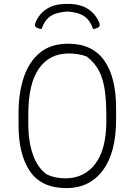

<svg xmlns="http://www.w3.org/2000/svg" viewBox="-20 -944 690 984"><path d="M193 -795Q172 -798 162 -807Q156 -813 162 -829Q181 -874 220.5 -899Q260 -924 321 -924H329Q390 -924 429.5 -899Q469 -874 488 -829Q494 -813 488 -807Q478 -798 457 -795Q443 -838 413.5 -859.5Q384 -881 325 -885Q266 -881 236.5 -859.5Q207 -838 193 -795ZM330 -720Q452 -720 513.5 -635Q575 -550 575 -387V-331Q575 -163 507.5 -71.5Q440 20 320 20Q193 20 134 -65.5Q75 -151 75 -305V-363Q75 -466 101.5 -546.5Q128 -627 184 -673.5Q240 -720 330 -720ZM125 -312Q125 -217 149.5 -149.5Q174 -82 220 -50Q262 -30 315 -30Q412 -30 468.5 -104.5Q525 -179 525 -325V-345Q525 -428 516.5 -485Q508 -542 486.5 -582.5Q465 -623 425 -654Q384 -670 333 -670Q233 -670 179 -592Q125 -514 125 -359Z"/></svg>

Font: Recursive Sn Csl St Lt
Style: Regular
Weight: 300
Version: Version 1.079;hotconv 1.0.112;makeotfexe 2.5.65598; ttfautoh